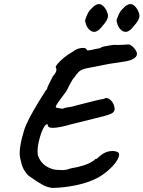

<svg xmlns="http://www.w3.org/2000/svg" viewBox="-20 -887 707 946"><path d="M120 -22Q103 -39 94 -58.5Q85 -78 79 -110Q77 -122 77 -131Q77 -161 87.5 -204.5Q98 -248 109 -272Q131 -325 206 -442Q210 -446 211.5 -447.5Q213 -449 212.5 -449.5Q212 -450 212 -450Q212 -457 241 -512Q258 -530 258 -543Q258 -550 255 -554Q252 -558 263 -571.5Q274 -585 293.5 -601.5Q313 -618 335 -630Q362 -651 388 -651Q396 -651 401.5 -648.5Q407 -646 408 -641Q408 -635 448 -645Q466 -649 474 -650Q478 -655 494.5 -658.5Q511 -662 541 -666Q557 -665 580.5 -666Q604 -667 611 -668Q618 -670 631.5 -659Q645 -648 653 -631Q655 -625 655 -622Q655 -607 636 -596.5Q617 -586 581 -582Q544 -577 516 -572Q488 -567 446 -558L425 -554Q394 -549 379 -541Q364 -533 347 -506Q340 -501 329 -480.5Q318 -460 307 -438L287 -411Q264 -380 258.5 -370.5Q253 -361 256 -357Q260 -356 270.5 -354Q281 -352 288 -351Q297 -356 313 -358Q329 -360 336 -362L358 -368Q420 -384 449 -391Q478 -398 492 -400Q497 -404 504 -404Q515 -404 525.5 -393.5Q536 -383 541 -369Q545 -355 545 -351Q545 -334 525 -325.5Q505 -317 445 -303Q358 -282 336 -276Q271 -257 240 -257Q214 -257 215 -274Q206 -279 194 -256Q182 -233 173.5 -199Q165 -165 165 -140Q165 -127 168 -118Q177 -94 195 -77.5Q213 -61 245 -52Q252 -51 262.5 -50Q273 -49 287 -49Q307 -49 327 -57Q405 -70 437 -93Q442 -95 446.5 -100Q451 -105 455 -105L454 -103Q454 -102 460 -107.5Q466 -113 473 -119Q501 -143 535 -143Q547 -143 555.5 -139.5Q564 -136 565 -133Q571 -123 559 -101Q547 -79 521.5 -55Q496 -31 465 -13Q416 13 355.5 25.5Q295 38 239 39Q215 37 191 24Q167 11 147 -3Q127 -17 120 -22ZM400 -789Q403 -800 411 -817.5Q419 -835 432 -846Q435 -848 440 -854Q445 -860 450 -861Q459 -867 467 -867Q487 -867 504 -837Q512 -819 512 -809Q512 -798 505.5 -786.5Q499 -775 484 -758Q463 -730 444 -730Q431 -730 419 -742Q410 -750 404 -766.5Q398 -783 400 -789ZM555 -789Q558 -800 566 -817.5Q574 -835 587 -846Q590 -848 595 -854Q600 -860 605 -861Q614 -867 622 -867Q642 -867 659 -837Q667 -819 667 -809Q667 -798 660.5 -786.5Q654 -775 639 -758Q618 -730 599 -730Q586 -730 574 -742Q565 -750 559 -766.5Q553 -783 555 -789Z"/></svg>

Font: Caveat
Style: Bold
Weight: 700
Designer: Pablo Impallari
Foundry: Pablo Impallari
Version: Version 1.500; ttfautohint (v1.6)